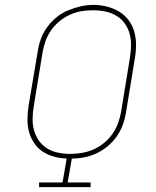

<svg xmlns="http://www.w3.org/2000/svg" viewBox="-20 -766 640 786"><path d="M140 0V-19H236L253 -117Q226 -118 200.5 -125Q175 -132 154 -146Q133 -160 119 -181.5Q105 -203 98.5 -227.5Q92 -252 92.5 -279Q93 -306 97 -333L134 -553Q138 -580 147 -605.5Q156 -631 172.5 -654Q189 -677 211 -695Q233 -713 258.5 -723.5Q284 -734 310.5 -740Q337 -746 363 -746Q391 -746 418 -739Q445 -732 467.5 -718.5Q490 -705 506 -684Q522 -663 529.5 -637Q537 -611 537 -583Q537 -555 532 -527L496 -307Q492 -281 483 -256Q474 -231 458.5 -208.5Q443 -186 421.5 -168Q400 -150 375.5 -138.5Q351 -127 325.5 -122Q300 -117 274 -117L257 -19H351V0ZM267 -136Q290 -136 314.5 -140Q339 -144 362 -154Q385 -164 405.5 -180.5Q426 -197 440.5 -218Q455 -239 463.5 -262.5Q472 -286 476 -310L512 -530Q516 -555 516.5 -580Q517 -605 510.5 -628.5Q504 -652 490 -671Q476 -690 455.5 -702Q435 -714 410.5 -719Q386 -724 361 -724Q336 -724 312.5 -720Q289 -716 266 -705.5Q243 -695 223 -678.5Q203 -662 188.5 -641Q174 -620 166 -597Q158 -574 154 -550L118 -330Q114 -305 113.5 -280Q113 -255 119.5 -232Q126 -209 139.5 -190Q153 -171 173 -158.5Q193 -146 217.5 -141Q242 -136 267 -136Z"/></svg>

Font: Iosevka Slab Thin Extended
Style: Italic
Weight: 100
Width: 7
Italic angle: -9°
Monospace: yes
Designer: Belleve Invis
Foundry: Belleve Invis
Version: Version 11.1.0; ttfautohint (v1.8.3)